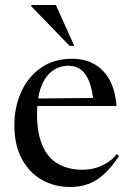

<svg xmlns="http://www.w3.org/2000/svg" viewBox="-20 -738 521 768"><path d="M268 -503Q319.5 -503 357.8 -481.2Q396 -459.5 418.8 -417.5Q441.5 -375.5 446 -314H120.5L121 -344L392.5 -346.5L354.5 -326.5Q350 -376.5 337.8 -409.2Q325.5 -442 305 -458.5Q284.5 -475 255 -475Q215.5 -475 187 -452.5Q158.5 -430 143.2 -387Q128 -344 128 -282.5Q128 -205.5 149.8 -155.8Q171.5 -106 212.5 -82.5Q253.5 -59 311 -59Q337 -59 361.5 -66Q386 -73 408.2 -86.8Q430.5 -100.5 447 -121.5L456 -114Q426 -68.5 396 -41.2Q366 -14 333 -2Q300 10 261 10Q197.5 10 146.8 -19Q96 -48 66.8 -103.5Q37.5 -159 37.5 -238Q37.5 -310 64.8 -370.2Q92 -430.5 143.8 -466.8Q195.5 -503 268 -503ZM277 -554.5H258.5L105 -713V-718H203.5Z"/></svg>

Font: Newsreader 60pt
Style: Regular
Weight: 400
Designer: Hugues Gentile
Foundry: Production Type
Version: Version 1.003